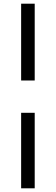

<svg xmlns="http://www.w3.org/2000/svg" viewBox="-20 -766 302 1040"><path d="M94.5 -330V-746H168V-330ZM94.5 254V-155H168V254Z"/></svg>

Font: HK Grotesk Medium
Style: Regular
Weight: 500
Designer: Alfredo Marco Pradil
Foundry: Hanken Design Co.
Version: Version 3.001;FEAKit 1.0